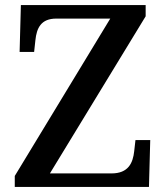

<svg xmlns="http://www.w3.org/2000/svg" viewBox="-20 -734 610 754"><path d="M38 0H565L570 -184H512L507 -140C502 -94 484 -53 418 -53H176L552 -670V-714H62L57 -530H114L119 -576C124 -624 141 -661 201 -661H413L38 -43Z"/></svg>

Font: Noto Serif Medium
Style: Regular
Weight: 500
Designer: Monotype Design Team
Foundry: Monotype Imaging Inc.
Version: Version 2.013